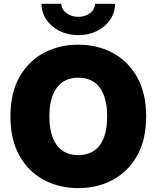

<svg xmlns="http://www.w3.org/2000/svg" viewBox="-20 -970 815 1000"><path d="M387.7 9.8Q288.6 9.8 208.3 -33.2Q127.9 -76.2 81.1 -159.4Q34.2 -242.7 34.2 -363.3Q34.2 -484.9 81.1 -568.4Q127.9 -651.9 208.3 -694.6Q288.6 -737.3 387.7 -737.3Q486.8 -737.3 566.9 -694.6Q647 -651.9 694.1 -568.4Q741.2 -484.9 741.2 -363.3Q741.2 -242.2 694.1 -158.9Q647 -75.7 566.9 -33Q486.8 9.8 387.7 9.8ZM387.7 -162.1Q461.4 -162.1 499.8 -213.9Q538.1 -265.6 538.1 -363.3Q538.1 -461.4 499.8 -513.4Q461.4 -565.4 387.7 -565.4Q314.5 -565.4 275.9 -513.4Q237.3 -461.4 237.3 -363.3Q237.3 -265.6 275.9 -213.9Q314.5 -162.1 387.7 -162.1ZM387.7 -787.1Q333 -787.1 289.8 -808.8Q246.6 -830.6 221.4 -867.7Q196.3 -904.8 196.3 -950.2H299.8Q299.8 -921.9 325.2 -902.1Q350.6 -882.3 387.7 -882.3Q424.3 -882.3 449.5 -902.1Q474.6 -921.9 474.6 -950.2H579.1Q579.1 -904.8 554 -867.7Q528.8 -830.6 485.6 -808.8Q442.4 -787.1 387.7 -787.1Z"/></svg>

Font: Inter Black
Style: Regular
Weight: 900
Designer: Rasmus Andersson
Foundry: rsms
Version: Version 4.000;git-a52131595